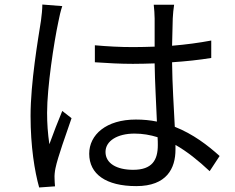

<svg xmlns="http://www.w3.org/2000/svg" viewBox="-20 -791 1040 848"><path d="M446 -120C446 -169 499 -201 574 -201C610 -201 644 -195 676 -185C677 -172 677 -160 677 -150C677 -84 652 -41 568 -41C496 -41 446 -69 446 -120ZM749 -770H659C661 -753 663 -726 663 -709V-585C632 -584 600 -583 569 -583C509 -583 456 -586 399 -591V-516C458 -512 510 -509 567 -509C599 -509 631 -510 663 -511C664 -429 670 -331 673 -254C644 -260 613 -263 580 -263C449 -263 374 -196 374 -112C374 -22 448 31 582 31C717 31 755 -48 755 -130C755 -137 755 -144 755 -151C806 -122 856 -82 906 -35L950 -102C898 -149 833 -199 752 -231C748 -315 741 -415 740 -516C800 -520 858 -526 913 -535V-612C860 -602 801 -594 740 -589C741 -636 742 -683 743 -710C744 -730 746 -750 749 -770ZM255 -764 167 -771C167 -750 164 -723 161 -700C148 -617 115 -426 115 -279C115 -144 133 -34 153 37L223 32C222 21 221 7 221 -3C220 -15 222 -34 225 -48C235 -97 272 -199 296 -269L255 -301C238 -260 214 -199 198 -154C191 -203 188 -245 188 -293C188 -405 218 -603 238 -696C241 -714 249 -747 255 -764Z"/></svg>

Font: Source Han Sans TC
Style: Regular
Weight: 400
Designer: Ryoko NISHIZUKA 西塚涼子 (kana, bopomofo & ideographs); Paul D. Hunt (Latin, Greek & Cyrillic); Sandoll Communications 산돌커뮤니
Foundry: Adobe
Version: Version 2.002;hotconv 1.0.116;makeotfexe 2.5.65601